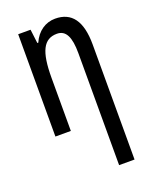

<svg xmlns="http://www.w3.org/2000/svg" viewBox="-146 -627 749 947"><g transform="rotate(-20 228.0 -153.5)"><path d="M262 -547C211 -547 167 -517 144 -464H139L130 -537H65V0H146V-279C146 -417 175 -474 245 -474C292 -474 312 -432 312 -348V240H393V-364C393 -488 348 -547 262 -547Z"/></g></svg>

Font: Noto Sans UI Condensed
Style: Regular
Weight: 400
Width: 3
Designer: Monotype Design Team
Foundry: Monotype Imaging Inc.
Version: Version 1.901